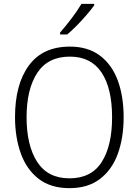

<svg xmlns="http://www.w3.org/2000/svg" viewBox="-20 -967 721 997"><path d="M622 -358Q622 -252 592 -169Q562 -86 499.5 -38Q437 10 341 10Q243 10 180.5 -38.5Q118 -87 88 -170.5Q58 -254 58 -359Q58 -529 130 -627Q202 -725 343 -725Q436 -725 498 -679Q560 -633 591 -550.5Q622 -468 622 -358ZM118 -358Q118 -212 173 -126.5Q228 -41 341 -41Q454 -41 508 -125.5Q562 -210 562 -358Q562 -509 507 -591Q452 -673 343 -673Q229 -673 173.5 -588.5Q118 -504 118 -358ZM469 -939Q454 -918 430 -890Q406 -862 379 -834.5Q352 -807 329 -788H292V-798Q321 -831 352 -872Q383 -913 403 -947H469Z"/></svg>

Font: Noto Sans Gurmukhi UI SemiCondensed Light
Style: Regular
Weight: 300
Width: 4
Designer: Jelle Bosma - Monotype Design Team
Foundry: Monotype Imaging Inc.
Version: Version 2.004; ttfautohint (v1.8.4.7-5d5b)